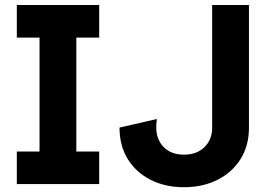

<svg xmlns="http://www.w3.org/2000/svg" viewBox="-20 -743 1073 775"><path d="M47.9 -722.7H380.4V-591.3H288.1V-131.3H380.4V0H47.9V-131.3H139.6V-591.3H47.9ZM613.3 -262.7Q613.3 -260.3 612.1 -252Q610.8 -243.7 610.8 -228Q610.8 -179.7 640.9 -149.2Q670.9 -118.7 722.7 -118.7Q774.4 -118.7 805.4 -149.2Q836.4 -179.7 836.4 -228V-722.7H984.9V-228Q984.9 -154.8 950.9 -100.8Q917 -46.9 857.7 -17.1Q798.3 12.7 722.7 12.7Q647 12.7 588.1 -17.1Q529.3 -46.9 495.8 -100.8Q462.4 -154.8 462.4 -228Z"/></svg>

Font: Giphurs
Style: Bold
Weight: 700
Version: Version 0.920; ttfautohint (v1.8.4.7-5d5b)